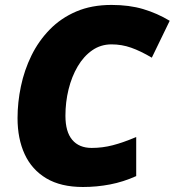

<svg xmlns="http://www.w3.org/2000/svg" viewBox="-20 -745 705 775"><path d="M314.9 9.8Q225.6 9.8 167 -25.1Q108.4 -60.1 79.6 -122.6Q50.8 -185.1 50.8 -268.1Q50.8 -332 64.5 -397Q78.1 -461.9 106.9 -520.8Q135.7 -579.6 180.7 -625.7Q225.6 -671.9 287.6 -698.5Q349.6 -725.1 430.2 -725.1Q501.5 -725.1 558.1 -708.3Q614.7 -691.4 665 -661.1L592.8 -512.2Q547.4 -539.1 509.3 -552.5Q471.2 -565.9 430.2 -565.9Q386.7 -565.9 352.3 -542Q317.9 -518.1 293.7 -477.1Q269.5 -436 256.8 -384.5Q244.1 -333 244.1 -277.8Q244.1 -212.9 271.7 -180.4Q299.3 -147.9 350.1 -147.9Q393.6 -147.9 435.1 -158.7Q476.6 -169.4 529.8 -191.9V-34.2Q477.5 -10.7 424.1 -0.5Q370.6 9.8 314.9 9.8Z"/></svg>

Font: Open Sans ExtraBold
Style: Italic
Weight: 800
Italic angle: -12°
Designer: Monotype Design Team
Foundry: Monotype Imaging Inc.
Version: Version 3.000; ttfautohint (v1.8.4)